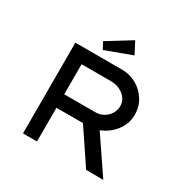

<svg xmlns="http://www.w3.org/2000/svg" viewBox="-198 -1098 1267 1283"><g transform="rotate(30 436.0 -456.5)"><path d="M145 0V-700H505Q566 -700 617 -671Q668 -642 699 -592.5Q730 -543 730 -481Q730 -421 697.5 -370.5Q665 -320 611.5 -290Q558 -260 494 -260H253V0ZM632 0 420 -316 533 -341 765 1ZM253 -364H493Q527 -364 555 -380Q583 -396 600 -423Q617 -450 617 -482Q617 -515 598.5 -540.5Q580 -566 549 -581Q518 -596 480 -596H253ZM328 -749 300 -801 483 -914 530 -824Z"/></g></svg>

Font: Lexend Giga
Style: Regular
Weight: 400
Designer: Bonnie Shaver-Troup, Thomas Jockin
Foundry: Lexend
Version: Version 1.007